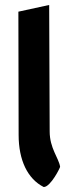

<svg xmlns="http://www.w3.org/2000/svg" viewBox="-20 -753 306 773"><path d="M156 0C184 0 224 -81 222 -82C216 -118 180 -156 180 -224L178 -733L54 -706L55 -210C55 -108 91 -33 156 0Z"/></svg>

Font: Bluebird
Style: Ext
Weight: 400
Designer: Jasper
Foundry: Cannot Into Space Fonts
Version: Version 0.98